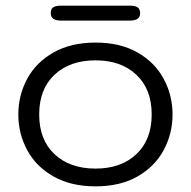

<svg xmlns="http://www.w3.org/2000/svg" viewBox="-20 -651 677 681"><path d="M45 -245Q45 -313 76.5 -371.5Q108 -430 170 -465Q232 -500 319 -500Q406 -500 467.5 -465Q529 -430 560.5 -371.5Q592 -313 592 -245Q592 -177 560.5 -118.5Q529 -60 467.5 -25Q406 10 319 10Q232 10 170 -25Q108 -60 76.5 -118.5Q45 -177 45 -245ZM518 -245Q518 -335 463.5 -386Q409 -437 319 -437Q228 -437 173.5 -386Q119 -335 119 -245Q119 -155 173.5 -104Q228 -53 319 -53Q409 -53 463.5 -104Q518 -155 518 -245ZM160 -604Q160 -620 169.5 -625.5Q179 -631 196 -631H441Q459 -631 468 -625Q477 -619 477 -604Q477 -578 441 -578H196Q160 -578 160 -604Z"/></svg>

Font: Kodchasan
Style: Regular
Weight: 400
Version: Version 1.000; ttfautohint (v1.6)